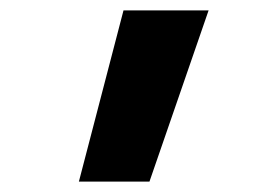

<svg xmlns="http://www.w3.org/2000/svg" viewBox="-20 -188 540 370"><path d="M132 162 218 -168H382L268 162Z"/></svg>

Font: Iosevka Heavy
Style: Regular
Weight: 900
Monospace: yes
Designer: Belleve Invis
Foundry: Belleve Invis
Version: Version 32.5.0; ttfautohint (v1.8.4)